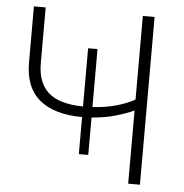

<svg xmlns="http://www.w3.org/2000/svg" viewBox="-51 -763 781 813"><g transform="rotate(5 339.0 -356.5)"><path d="M304.5 -106.5V-264Q186 -264.5 123.2 -316.5Q60.5 -368.5 60.5 -474.5V-713H110.5V-476.5Q110.5 -393 156.8 -351.8Q203 -310.5 304.5 -309V-556.5H344.5V-310Q398.5 -313 444.8 -326Q491 -339 523.5 -357.5V-713H573.5V0H523.5V-311Q495 -297.5 448.8 -283.8Q402.5 -270 344.5 -265.5V-106.5Z"/></g></svg>

Font: Heraclito ExtraLight
Style: Regular
Weight: 200
Designer: Kostas Bartsokas (font) & Cristiano Sobral (main changes)
Foundry: Kostas Bartsokas (font) & Cristiano Sobral (main changes)
Version: Version 1.00;July 8, 2020;FontCreator 13.0.0.2655 64-bit